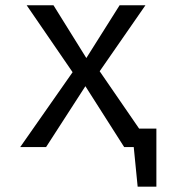

<svg xmlns="http://www.w3.org/2000/svg" viewBox="-20 -560 655 731"><path d="M155.4 0H56.9L256.4 -285.1L81.5 -540H183.6L308.7 -339L435.4 -540H533.8L359.5 -288.7L509.7 -70.3H575.4V150.8H504.1L489.2 0H452.8L305.1 -231.8Z"/></svg>

Font: FiraCode Nerd Font Mono
Style: Regular
Weight: 400
Monospace: yes
Designer: Carrois Corporate, Edenspiekermann AG, Nikita Prokopov
Foundry: Carrois Corporate, Edenspiekermann AG, Nikita Prokopov
Version: Version 6.002;Nerd Fonts 3.4.0